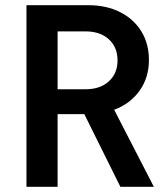

<svg xmlns="http://www.w3.org/2000/svg" viewBox="-20 -720 640 740"><path d="M82 0V-700H320Q390 -700 442.5 -673.5Q495 -647 524.5 -599.5Q554 -552 554 -489Q554 -421 518 -370.5Q482 -320 420 -297L573 0H444L305 -280H202V0ZM202 -376H310Q366 -376 399.5 -406.5Q433 -437 433 -487Q433 -538 399.5 -568.5Q366 -599 310 -599H202Z"/></svg>

Font: Red Hat Mono Medium
Style: Regular
Weight: 500
Monospace: yes
Designer: Pentagram, MCKL
Foundry: Pentagram, MCKL
Version: Version 1.023; ttfautohint (v1.8.3)